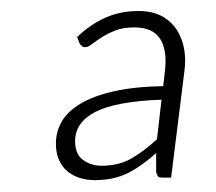

<svg xmlns="http://www.w3.org/2000/svg" viewBox="-20 -734 382 340"><path d="M266 -557.5Q185.5 -554.5 149.2 -536Q113 -517.5 113 -484Q113 -461 127 -450.8Q141 -440.5 160 -440.5Q191 -440.5 213.8 -454Q236.5 -467.5 258 -487.5ZM116.5 -668.5Q141.5 -692 167.8 -703.2Q194 -714.5 225 -714.5Q249 -714.5 265.8 -705.8Q282.5 -697 292.5 -682Q302.5 -667 306 -647.8Q309.5 -628.5 306.5 -607.5L283 -419.5H267.5Q262 -419.5 260.2 -421.2Q258.5 -423 256.5 -428.5V-463Q230.5 -439.5 205.8 -427.2Q181 -415 147.5 -415Q133.5 -415 121 -419Q108.5 -423 99.2 -430.8Q90 -438.5 84.5 -450.8Q79 -463 79 -479.5Q79 -500.5 89.2 -518.5Q99.5 -536.5 122.2 -550.2Q145 -564 181.2 -572.2Q217.5 -580.5 269 -581.5L272 -607.5Q276.5 -646 263.2 -665.8Q250 -685.5 217.5 -685.5Q198 -685.5 184.2 -680Q170.5 -674.5 160.2 -668Q150 -661.5 143 -656Q136 -650.5 131 -650.5Q127 -650.5 124.8 -652.5Q122.5 -654.5 121 -657Z"/></svg>

Font: Lato 2
Style: Italic
Weight: 300
Italic angle: -7°
Designer: Lukasz Dziedzic with Adam Twardoch and Botio Nikoltchev
Foundry: tyPoland Lukasz Dziedzic
Version: Version 2.015; 2015-08-06; http://www.latofonts.com/